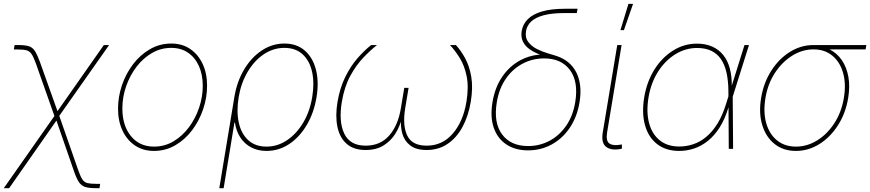

<svg xmlns="http://www.w3.org/2000/svg" viewBox="-27 -773 4519 997"><path d="M-7.3 204.1 261.2 -178.7H278.3L378.4 108.4Q390.1 142.1 400.1 157.7Q410.2 173.3 426.3 177.5Q442.4 181.6 472.7 181.6H493.2L489.7 204.1H470.7Q436.5 204.1 416.5 198.2Q396.5 192.4 383.8 174.1Q371.1 155.8 357.9 118.2L266.1 -147L20.5 204.1ZM258.3 -163.1 159.7 -442.4Q147.5 -476.1 137.5 -491.5Q127.4 -506.8 111.6 -511.5Q95.7 -516.1 65.4 -516.1H44.9L48.8 -539.1H67.9Q102.5 -539.1 122.1 -533.2Q141.6 -527.3 153.8 -508.8Q166 -490.2 179.7 -453.1L271.5 -195.8L512.2 -539.1H539.6L274.9 -163.1Z M772.5 10.7Q716.3 10.7 674.3 -17.3Q632.3 -45.4 609.1 -95Q585.9 -144.5 585.9 -208.5Q585.9 -270.5 606.4 -330.8Q627 -391.1 664.1 -439.7Q701.2 -488.3 751.7 -517.6Q802.2 -546.9 862.3 -546.9Q918.9 -546.9 960.4 -518.8Q1002 -490.7 1025.1 -441.4Q1048.3 -392.1 1048.3 -328.1Q1048.3 -266.1 1027.8 -205.8Q1007.3 -145.5 970.5 -96.7Q933.6 -47.9 883.1 -18.6Q832.5 10.7 772.5 10.7ZM772.9 -11.7Q828.1 -11.7 874.3 -39.3Q920.4 -66.9 954.3 -112.5Q988.3 -158.2 1007.1 -214.4Q1025.9 -270.5 1025.9 -327.1Q1025.9 -385.7 1005.9 -430.2Q985.8 -474.6 949.2 -499.5Q912.6 -524.4 862.3 -524.4Q808.6 -524.4 762.7 -498Q716.8 -471.7 682.1 -426.5Q647.5 -381.3 627.9 -325Q608.4 -268.6 608.4 -209.5Q608.4 -121.1 652.8 -66.4Q697.3 -11.7 772.9 -11.7Z M1111.8 204.1 1189.9 -268.6Q1203.1 -349.1 1240.5 -411.9Q1277.8 -474.6 1332 -510.7Q1386.2 -546.9 1449.7 -546.9Q1513.7 -546.9 1555.4 -510.7Q1597.2 -474.6 1613.5 -411.6Q1629.9 -348.6 1616.7 -268.6Q1603.5 -188 1566.4 -124.8Q1529.3 -61.5 1475.3 -25.4Q1421.4 10.7 1356.9 10.7Q1312 10.7 1277.3 -7.6Q1242.7 -25.9 1220.9 -59.1Q1199.2 -92.3 1192.9 -136.7H1190.4L1134.3 204.1ZM1356.9 -11.7Q1414.6 -11.7 1463.9 -45.2Q1513.2 -78.6 1547.6 -136.5Q1582 -194.3 1594.2 -268.6Q1606.4 -342.3 1593.5 -400.1Q1580.6 -458 1544.2 -491.2Q1507.8 -524.4 1449.7 -524.4Q1392.1 -524.4 1342.5 -491Q1293 -457.5 1258.8 -399.7Q1224.6 -341.8 1212.4 -268.6Q1200.2 -194.3 1212.9 -136.5Q1225.6 -78.6 1262 -45.2Q1298.3 -11.7 1356.9 -11.7Z M1871.6 5.9Q1809.6 5.9 1773.2 -26.1Q1736.8 -58.1 1725.1 -114.5Q1713.4 -170.9 1725.6 -244.1Q1738.3 -317.9 1766.1 -373.8Q1793.9 -429.7 1829.3 -470.5Q1864.7 -511.2 1900.4 -539.1H1930.7Q1896.5 -512.2 1859.1 -473.1Q1821.8 -434.1 1791.5 -378.2Q1761.2 -322.3 1748 -243.7Q1731 -141.6 1760.7 -79.1Q1790.5 -16.6 1871.6 -16.6Q1947.8 -16.6 1993.9 -69.1Q2040 -121.6 2054.7 -211.4L2072.3 -316.9H2094.7L2077.1 -211.4Q2062.5 -121.6 2087.6 -69.1Q2112.8 -16.6 2188.5 -16.6Q2270 -16.6 2324 -79.1Q2377.9 -141.6 2395 -243.7Q2407.7 -322.3 2396 -378.2Q2384.3 -434.1 2359.6 -473.1Q2335 -512.2 2309.6 -539.1H2340.3Q2366.2 -511.2 2388.4 -470.5Q2410.6 -429.7 2420.2 -373.8Q2429.7 -317.9 2417.5 -244.1Q2405.3 -170.9 2375 -114.5Q2344.7 -58.1 2297.6 -26.1Q2250.5 5.9 2188.5 5.9Q2133.3 5.9 2102.8 -18.1Q2072.3 -42 2062 -79.8Q2051.8 -117.7 2055.7 -159.2H2059.6Q2049.8 -117.7 2026.6 -79.8Q2003.4 -42 1965.3 -18.1Q1927.2 5.9 1871.6 5.9Z M2715.3 7.8Q2648.9 7.8 2602.8 -22.7Q2556.6 -53.2 2537.1 -109.4Q2517.6 -165.5 2530.3 -242.2Q2543 -319.3 2581.1 -374.8Q2619.1 -430.2 2675.3 -460.2Q2731.4 -490.2 2797.9 -490.2L2847.7 -467.3Q2809.1 -477.1 2776.6 -489.5Q2744.1 -502 2721.2 -518.8Q2698.2 -535.6 2687.7 -558.8Q2677.2 -582 2682.1 -612.3Q2688 -647.9 2714.1 -673.8Q2740.2 -699.7 2787.8 -713.6Q2835.4 -727.5 2906.7 -727.5H2972.2L2968.3 -705.1H2902.8Q2837.9 -705.1 2795.7 -693.6Q2753.4 -682.1 2731.4 -661.4Q2709.5 -640.6 2704.6 -612.3Q2698.7 -578.1 2716.1 -555.2Q2733.4 -532.2 2761.5 -518.3Q2789.6 -504.4 2817.9 -496.1Q2846.2 -487.8 2862.8 -482.4Q2897 -471.2 2922.9 -450.2Q2948.7 -429.2 2964.6 -398.9Q2980.5 -368.7 2985.4 -329.3Q2990.2 -290 2982.4 -242.2Q2969.7 -165.5 2931.6 -109.4Q2893.6 -53.2 2837.6 -22.7Q2781.7 7.8 2715.3 7.8ZM2715.3 -14.6Q2774.9 -14.6 2826.2 -41.7Q2877.4 -68.8 2912.8 -119.9Q2948.2 -170.9 2960 -242.2Q2977.5 -349.1 2932.6 -409.4Q2887.7 -469.7 2798.3 -469.7Q2738.8 -469.7 2687 -442.6Q2635.3 -415.5 2599.9 -364.5Q2564.5 -313.5 2552.7 -242.2Q2535.2 -135.3 2580.3 -75Q2625.5 -14.6 2715.3 -14.6Z M3193.8 1Q3145 9.3 3119.6 -11.2Q3094.2 -31.7 3103 -85.4L3178.2 -539.1H3200.7L3125.5 -85.4Q3118.2 -40.5 3137.9 -27.6Q3157.7 -14.6 3196.3 -22Q3199.7 -22.9 3199.2 -22.7Q3198.7 -22.5 3202.1 -22.9L3202.6 -1Q3200.7 -1 3198.5 -0.5Q3196.3 0 3193.8 1ZM3194.8 -616.7 3236.3 -752.9H3260.3L3212.9 -616.7Z M3500 10.7Q3430.7 10.7 3385.3 -24.7Q3339.8 -60.1 3322.3 -123Q3304.7 -186 3318.4 -268.6Q3332 -349.6 3371.3 -412.1Q3410.6 -474.6 3468 -510.5Q3525.4 -546.4 3592.3 -546.4Q3637.2 -546.4 3671.6 -531Q3706.1 -515.6 3729 -486.8Q3752 -458 3762.9 -416.7Q3773.9 -375.5 3772.9 -323.7H3778.8L3777.8 -272L3779.8 0H3757.3L3755.4 -299.3Q3754.9 -354.5 3745.4 -396.5Q3735.8 -438.5 3716.1 -466.8Q3696.3 -495.1 3665.8 -509.5Q3635.3 -523.9 3592.8 -523.9Q3532.7 -523.9 3479.7 -491.2Q3426.8 -458.5 3390.1 -400.9Q3353.5 -343.3 3340.8 -268.6Q3328.1 -192.4 3343.3 -134.8Q3358.4 -77.1 3398.4 -44.7Q3438.5 -12.2 3500 -12.2Q3537.6 -12.2 3573.2 -24.2Q3608.9 -36.1 3640.6 -62.5Q3672.4 -88.9 3698.7 -131.3Q3725.1 -173.8 3743.7 -234.9L3838.9 -539.1H3862.3L3776.9 -268.1L3761.2 -214.4H3755.4Q3737.3 -154.3 3710 -111.3Q3682.6 -68.4 3648.7 -41.3Q3614.7 -14.2 3576.9 -1.7Q3539.1 10.7 3500 10.7Z M4106 10.7Q4041 10.7 3995.8 -24.9Q3950.7 -60.5 3931.4 -122.8Q3912.1 -185.1 3925.3 -264.6Q3938.5 -344.2 3978.3 -406.2Q4018.1 -468.3 4075.2 -503.7Q4132.3 -539.1 4197.3 -539.1H4471.7L4467.8 -516.6H4249.5H4197.3Q4139.2 -516.6 4086.7 -483.9Q4034.2 -451.2 3997.1 -394.5Q3960 -337.9 3947.8 -264.6Q3935.5 -190.9 3951.7 -133.8Q3967.8 -76.7 4007.8 -44.2Q4047.9 -11.7 4106 -11.7Q4164.6 -11.7 4216.8 -44.2Q4269 -76.7 4305.9 -133.8Q4342.8 -190.9 4355 -264.6Q4367.2 -337.9 4350.8 -394.8Q4334.5 -451.7 4294.9 -484.1Q4255.4 -516.6 4197.3 -516.6L4196.8 -535.2Q4245.1 -535.2 4283 -515.4Q4320.8 -495.6 4345.2 -459.5Q4369.6 -423.3 4378.4 -373.8Q4387.2 -324.2 4377.4 -264.6Q4364.3 -185.1 4324.5 -122.8Q4284.7 -60.5 4227.8 -24.9Q4170.9 10.7 4106 10.7Z"/></svg>

Font: Inter 18pt Thin
Style: Italic
Weight: 250
Italic angle: -9.3988°
Version: Version 4.001;git-66647c0bb